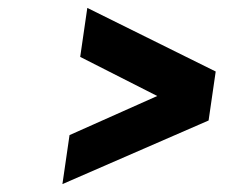

<svg xmlns="http://www.w3.org/2000/svg" viewBox="-20 -539 639 486"><path d="M201 -519 526 -358 508 -234 138 -73 156 -197 378 -296 183 -395Z"/></svg>

Font: Unageo
Style: SemiBold-Italic
Weight: 600
Designer: Richard Sepsi
Foundry: Richard Sepsi
Version: Version 2.000